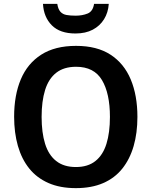

<svg xmlns="http://www.w3.org/2000/svg" viewBox="-20 -962 784 992"><path d="M690 -358Q690 -275 670.5 -207.5Q651 -140 612 -91Q573 -42 513 -16Q453 10 372 10Q290 10 230 -16.5Q170 -43 131 -91.5Q92 -140 72.5 -208Q53 -276 53 -359Q53 -470 87.5 -552Q122 -634 193 -679.5Q264 -725 373 -725Q481 -725 551 -679.5Q621 -634 655.5 -551.5Q690 -469 690 -358ZM195 -358Q195 -277 213 -219Q231 -161 270.5 -130Q310 -99 372 -99Q434 -99 473 -130Q512 -161 530 -219Q548 -277 548 -358Q548 -479 507 -548Q466 -617 373 -617Q310 -617 270.5 -586Q231 -555 213 -497Q195 -439 195 -358ZM542 -942Q539 -897 517.5 -862.5Q496 -828 459 -808.5Q422 -789 370 -789Q290 -789 248 -831Q206 -873 202 -942H276Q280 -915 292 -901.5Q304 -888 324 -884.5Q344 -881 371 -881Q405 -881 432.5 -892Q460 -903 466 -942Z"/></svg>

Font: Noto Sans Display SemiBold
Style: Regular
Weight: 600
Designer: Monotype Design Team
Foundry: Monotype Imaging Inc.
Version: Version 2.003